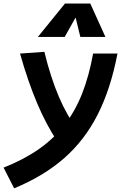

<svg xmlns="http://www.w3.org/2000/svg" viewBox="-77 -815 683 1066"><path d="M1.5 230.5 -57.1 115.7Q56.2 70.8 139.9 12Q223.6 -46.9 282.7 -123.5Q341.8 -200.2 379.9 -297.9Q418 -395.5 439.9 -517.6H575.2Q538.1 -322.8 465.8 -179.9Q393.6 -37.1 279.5 63Q165.5 163.1 1.5 230.5ZM169.4 -527.3Q238.3 -243.7 352.5 -98.1L241.7 -29.8Q180.2 -121.1 128.9 -242.4Q77.6 -363.8 34.2 -517.6ZM424.3 -795.4 508.3 -609.9H369.1L339.8 -730H349.6L282.2 -609.9H133.3L283.7 -795.4Z"/></svg>

Font: Cascadia Mono NF
Style: Italic
Weight: 400
Italic angle: -10°
Monospace: yes
Designer: Aaron Bell
Foundry: Saja Typeworks
Version: Version 2404.023